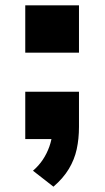

<svg xmlns="http://www.w3.org/2000/svg" viewBox="-20 -523 393 722"><path d="M181 179 104 119Q126 100 141 77.5Q156 55 165.5 28.5Q175 2 177 -26L209 0H75V-178H277V-46Q277 -1 268.5 38Q260 77 239 112Q218 147 181 179ZM75 -325V-503H277V-325Z"/></svg>

Font: Nunito Sans 7pt Expanded ExtraBold
Style: Regular
Weight: 800
Width: 7
Designer: Vernon Adams
Foundry: Vernon Adams
Version: Version 3.101;gftools[0.9.27]